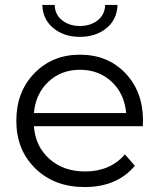

<svg xmlns="http://www.w3.org/2000/svg" viewBox="-20 -751 644 776"><path d="M151 -731H201Q202 -692 231 -669Q260 -646 303 -646Q346 -646 375 -669Q404 -692 405 -731H455Q453 -672 410 -637Q367 -602 303 -602Q239 -602 196 -637Q153 -672 151 -731ZM558 -263Q558 -260 557.5 -252.5Q557 -245 557 -241H117Q123 -159 180 -108.5Q237 -58 324 -58Q425 -58 485 -127L525 -81Q453 5 322 5Q200 5 123 -70Q46 -145 46 -263Q46 -380 119 -455Q192 -530 303 -530Q415 -530 486.5 -455.5Q558 -381 558 -263ZM303 -469Q227 -469 175.5 -420.5Q124 -372 117 -294H490Q483 -372 431.5 -420.5Q380 -469 303 -469Z"/></svg>

Font: mBank
Style: Regular
Weight: 400
Designer: Julieta Ulanovsky
Foundry: Julieta Ulanovsky
Version: Version 7.200;PS 007.200;hotconv 1.0.88;makeotf.lib2.5.64775